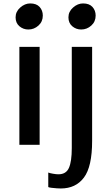

<svg xmlns="http://www.w3.org/2000/svg" viewBox="-20 -822 621 1090"><path d="M90 0V-556H205V0ZM141 -654.5Q112 -654.5 90.2 -673Q68.5 -691.5 68.5 -723.5Q68.5 -756 94.8 -779.2Q121 -802.5 151.5 -802.5Q187 -802.5 205 -782.5Q223 -762.5 223 -733.5Q223 -699 198.2 -676.8Q173.5 -654.5 141 -654.5ZM254 240V157.5Q262 161 280.5 164.2Q299 167.5 311.5 167.5Q355.5 167.5 371.5 130.8Q387.5 94 387.5 19V-556H503V-22Q503 124 456.5 186Q410 248 325 248Q317.5 248 302 247Q286.5 246 272.5 244.2Q258.5 242.5 254 240ZM441 -654.5Q412 -654.5 390.2 -673Q368.5 -691.5 368.5 -723.5Q368.5 -756 394.8 -779.2Q421 -802.5 451.5 -802.5Q487 -802.5 505 -782.5Q523 -762.5 523 -733.5Q523 -699 498.2 -676.8Q473.5 -654.5 441 -654.5Z"/></svg>

Font: Merriweather Sans
Style: Regular
Weight: 400
Designer: Eben Sorkin
Foundry: Eben Sorkin
Version: Version 1.008; ttfautohint (v1.7.19-72a1) -l 8 -r 50 -G 200 